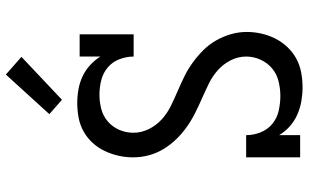

<svg xmlns="http://www.w3.org/2000/svg" viewBox="-214 -806 1029 640"><g transform="rotate(-90 300.0 -486.5)"><path d="M328 8Q305 8 282 4Q259 0 237.5 -9.5Q216 -19 198.5 -34.5Q181 -50 169 -70V0H95V-180H169Q169 -155 178.5 -131.5Q188 -108 207 -92.5Q226 -77 250.5 -71.5Q275 -66 300 -66Q324 -66 348.5 -72Q373 -78 391.5 -93.5Q410 -109 420.5 -132Q431 -155 431 -180Q431 -207 418.5 -231.5Q406 -256 386 -274Q366 -292 341.5 -304Q317 -316 292 -327Q267 -338 243 -350Q219 -362 197 -377.5Q175 -393 156 -412.5Q137 -432 123 -455Q109 -478 102 -504Q95 -530 95 -557Q95 -582 100.5 -606Q106 -630 116.5 -652Q127 -674 143.5 -692Q160 -710 181.5 -722Q203 -734 227.5 -738.5Q252 -743 276 -743Q299 -743 321.5 -739Q344 -735 364.5 -725.5Q385 -716 402 -700.5Q419 -685 431 -666V-735H505V-555H431Q431 -579 422 -602.5Q413 -626 394.5 -641.5Q376 -657 352 -663Q328 -669 304 -669Q280 -669 256.5 -663Q233 -657 214.5 -641Q196 -625 186.5 -602.5Q177 -580 177 -556Q177 -529 189.5 -504Q202 -479 222 -461Q242 -443 266.5 -431Q291 -419 315.5 -408.5Q340 -398 364.5 -386Q389 -374 411 -358Q433 -342 452 -323Q471 -304 484.5 -280.5Q498 -257 505.5 -231Q513 -205 513 -178Q513 -153 507.5 -129Q502 -105 491 -83Q480 -61 462.5 -42.5Q445 -24 423.5 -12.5Q402 -1 377.5 3.5Q353 8 328 8ZM287 -794 239 -836 371 -981 430 -929Z"/></g></svg>

Font: Iosevka Etoile
Style: Regular
Weight: 400
Designer: Belleve Invis
Foundry: Belleve Invis
Version: Version 33.2.4